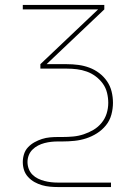

<svg xmlns="http://www.w3.org/2000/svg" viewBox="-20 -540 540 775"><path d="M428 215H214Q198 215 181.5 213.5Q165 212 149.5 207.5Q134 203 119.5 195Q105 187 93.5 174.5Q82 162 77 146.5Q72 131 72 114Q72 98 77 82Q82 66 93.5 54Q105 42 119.5 34Q134 26 149.5 21Q165 16 181.5 14.5Q198 13 214 13H232Q254 13 275.5 11Q297 9 318 2Q339 -5 357.5 -16Q376 -27 390 -44Q404 -61 410.5 -82Q417 -103 417 -125Q417 -145 412 -165.5Q407 -186 395 -202.5Q383 -219 366.5 -231.5Q350 -244 330.5 -251Q311 -258 290.5 -260.5Q270 -263 250 -263H143V-281L376 -502H72V-520H401V-502L168 -281H250Q273 -281 296 -278Q319 -275 340.5 -267Q362 -259 380.5 -245Q399 -231 412 -212Q425 -193 430.5 -170.5Q436 -148 436 -125Q436 -101 429.5 -77Q423 -53 407.5 -34Q392 -15 371.5 -2Q351 11 328 18.5Q305 26 280.5 28.5Q256 31 232 31H214Q200 31 186.5 32.5Q173 34 159.5 37.5Q146 41 133.5 47.5Q121 54 111 64Q101 74 96 87Q91 100 91 114Q91 128 96 141.5Q101 155 111 165Q121 175 133.5 181Q146 187 159.5 190.5Q173 194 186.5 195.5Q200 197 214 197H428Z"/></svg>

Font: Iosevka Term Curly Thin
Style: Regular
Weight: 100
Designer: Belleve Invis
Foundry: Belleve Invis
Version: Version 32.3.0